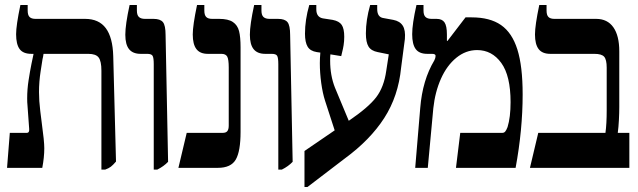

<svg xmlns="http://www.w3.org/2000/svg" viewBox="-20 -667 2534 763"><path d="M441 -25Q429 -11 420.5 -4.5Q412 2 398 7H383V-386Q383 -424 372 -438.5Q361 -453 331 -453H153Q151 -439 149 -432Q148 -426 141.5 -384Q135 -342 135 -301Q135 -267 140 -226Q145 -185 146 -178Q156 -106 156 -78Q156 -42 148 0H8L19 -139H87Q97 -139 96 -154L89 -251Q88 -259 88 -276Q88 -312 93.5 -347.5Q99 -383 105 -413Q111 -443 113 -451V-453H105Q72 -453 58 -472Q44 -491 44 -531Q44 -566 61 -647H90V-625Q90 -607 97.5 -599.5Q105 -592 121 -592H318Q373 -592 400.5 -555Q428 -518 430 -444Z M591 -412Q591 -437 586.5 -445Q582 -453 565 -453H539Q508 -453 493 -471.5Q478 -490 478 -529Q478 -569 495 -647H524V-625Q524 -607 532 -599.5Q540 -592 556 -592H590Q617 -592 627.5 -579Q638 -566 638 -528L648 -24Q631 -6 605 7H591Z M722 -139H865Q878 -139 883.5 -146Q889 -153 889 -168V-399Q889 -431 883 -442Q877 -453 860 -453H806Q775 -453 760.5 -472Q746 -491 746 -530Q746 -566 763 -647H792V-625Q792 -607 799.5 -599.5Q807 -592 823 -592H851Q887 -592 905.5 -579.5Q924 -567 930 -543.5Q936 -520 936 -479V-143Q936 -66 917 -33Q898 0 846 0H689Z M1086 -412Q1086 -437 1081.5 -445Q1077 -453 1060 -453H1034Q1003 -453 988 -471.5Q973 -490 973 -529Q973 -569 990 -647H1019V-625Q1019 -607 1027 -599.5Q1035 -592 1051 -592H1085Q1112 -592 1122.5 -579Q1133 -566 1133 -528L1143 -24Q1126 -6 1100 7H1086Z M1589 -512 1574 -398Q1563 -285 1507 -198Q1451 -111 1350 -37L1202 76H1190V-67L1310 -149L1272 -266Q1262 -297 1256.5 -337.5Q1251 -378 1251 -416Q1251 -434 1253 -458L1239 -460Q1213 -464 1202.5 -481.5Q1192 -499 1192 -533Q1192 -588 1209 -647H1237V-630Q1237 -599 1263 -594L1302 -588Q1328 -583 1338 -568Q1348 -553 1348 -521Q1348 -503 1345.5 -487.5Q1343 -472 1340 -461Q1337 -450 1336 -444L1293 -451Q1292 -443 1292 -426Q1292 -367 1311 -319L1366 -187Q1444 -240 1475 -280.5Q1506 -321 1515 -386L1525 -451L1481 -460Q1455 -465 1444.5 -482Q1434 -499 1434 -534Q1434 -588 1451 -647H1479V-631Q1479 -598 1505 -595L1543 -588Q1569 -583 1580.5 -565Q1592 -547 1589 -512Z M1650 -238Q1659 -349 1706 -427Q1711 -437 1711 -445Q1711 -453 1697 -453H1678Q1646 -453 1632 -472Q1618 -491 1618 -531Q1618 -572 1635 -647H1663V-625Q1663 -607 1671 -599.5Q1679 -592 1695 -592H1715Q1737 -592 1746.5 -578Q1756 -564 1756 -530V-505L1758 -504L1830 -598H1854Q1927 -598 1971 -567.5Q2015 -537 2036 -470.5Q2057 -404 2057 -292Q2057 -151 2029 0H1792L1809 -139H1976Q1983 -139 1987.5 -144Q1992 -149 1997 -162Q2009 -201 2009 -261Q2009 -366 1972 -417Q1935 -468 1876 -468Q1831 -468 1793.5 -437.5Q1756 -407 1732.5 -354.5Q1709 -302 1702 -237L1680 0H1630Z M2119 -139H2386Q2391 -174 2391 -229V-398Q2391 -430 2381 -441.5Q2371 -453 2342 -453H2167Q2135 -453 2120.5 -472Q2106 -491 2106 -530Q2106 -566 2123 -647H2152V-625Q2152 -607 2159.5 -599.5Q2167 -592 2183 -592H2349Q2394 -592 2417.5 -558.5Q2441 -525 2441 -463V-242Q2441 -219 2439.5 -190Q2438 -161 2435 -139H2481V0H2086Z"/></svg>

Font: Noto Serif Hebrew Cond
Style: Bold
Weight: 700
Width: 3
Designer: Monotype Design Team
Foundry: Monotype Imaging Inc.
Version: Version 1.000